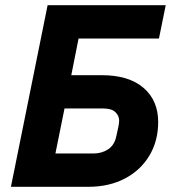

<svg xmlns="http://www.w3.org/2000/svg" viewBox="-20 -718 665 738"><path d="M22 0 163 -698H617L591 -570H282L254 -429H371Q475 -429 531.5 -380.5Q588 -332 588 -249Q588 -176 554 -119.5Q520 -63 459.5 -31.5Q399 0 320 0ZM193 -128H339Q371 -128 395.5 -144Q420 -160 427 -194Q432 -215 435 -230.5Q438 -246 438 -254Q438 -273 423.5 -287Q409 -301 377 -301H228Z"/></svg>

Font: IBM Plex Sans
Style: Bold Italic
Weight: 700
Italic angle: -11.31°
Designer: Mike Abbink, Paul van der Laan, Pieter van Rosmalen
Foundry: Bold Monday
Version: Version 3.201